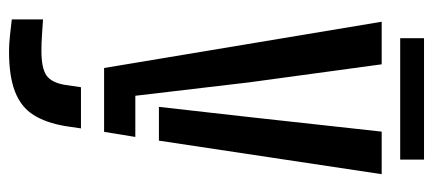

<svg xmlns="http://www.w3.org/2000/svg" viewBox="-281 -451 937 415"><g transform="rotate(90 187.5 -243.5)"><path d="M127 0 27 -600H119L158 -313.5L187 -67.5H276L265 0ZM91 205.5Q76.5 205.5 57.2 203.5Q38 201.5 22 199.5V132Q35.5 133 54.5 134.2Q73.5 135.5 89.5 135.5Q127 135.5 142.8 124.8Q158.5 114 163.5 84.5L168.5 50H257.5L252.5 84Q245.5 125.5 228.5 152.5Q211.5 179.5 178.2 192.5Q145 205.5 91 205.5ZM211 -118.5 233 -313.5 264.5 -600H356.5L284 -118.5ZM62.5 -691.5H325V-640H62.5Z"/></g></svg>

Font: Big Shoulders Stencil Text Thin Medium
Style: Regular
Weight: 500
Version: Version 2.001